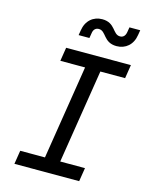

<svg xmlns="http://www.w3.org/2000/svg" viewBox="-137 -1031 873 1117"><g transform="rotate(15 300.0 -472.5)"><path d="M457 -815C511 -815 553 -850 562 -910L567 -940H502L497 -910C493 -886 480 -875 462 -875C417 -875 418 -945 338 -945C284 -945 242 -910 233 -850L228 -820H293L298 -850C301 -874 315 -885 333 -885C378 -885 377 -815 457 -815ZM61 0H451L464 -82H315L405 -648H554L567 -730H177L164 -648H313L223 -82H74Z"/></g></svg>

Font: JetBrains Mono
Style: Italic
Weight: 400
Italic angle: -9°
Monospace: yes
Designer: Philipp Nurullin, Konstantin Bulenkov
Foundry: JetBrains
Version: Version 2.305